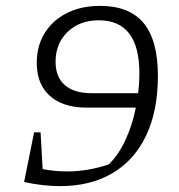

<svg xmlns="http://www.w3.org/2000/svg" viewBox="-20 -626 608 653"><path d="M118 -176 125 -51Q165 -43 209 -43Q279 -43 350 -67Q383 -99 406.5 -149.5Q430 -200 442 -260H275Q194 -260 149.5 -300Q105 -340 105 -412Q105 -470 132 -513.5Q159 -557 207.5 -581.5Q256 -606 320 -606Q420 -606 468.5 -547.5Q517 -489 517 -368Q517 -249 477 -165Q437 -81 362.5 -37Q288 7 184 7Q126 7 62 -7L96 -176ZM292 -309H450Q454 -343 454 -377Q454 -557 316 -557Q251 -557 210 -517.5Q169 -478 169 -416Q169 -364 200.5 -336.5Q232 -309 292 -309Z"/></svg>

Font: Piazzolla SC Light
Style: Italic
Weight: 300
Italic angle: -11.3°
Designer: Juan Pablo del Peral
Foundry: Huerta Tipografica
Version: Version 1.330